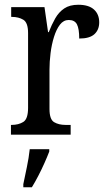

<svg xmlns="http://www.w3.org/2000/svg" viewBox="-20 -566 449 807"><path d="M26 0V-41H29Q58 -41 78 -53.5Q98 -66 98 -113V-427Q98 -471 78 -483Q58 -495 30 -495H27V-536H167L182 -431H185Q197 -462 212 -488.5Q227 -515 250 -530.5Q273 -546 309 -546Q353 -546 375 -526Q397 -506 397 -472Q397 -441 377 -422.5Q357 -404 313 -404Q313 -445 303.5 -463.5Q294 -482 269 -482Q247 -482 232 -462.5Q217 -443 207 -411Q197 -379 192.5 -342.5Q188 -306 188 -273V-108Q188 -64 207.5 -52.5Q227 -41 255 -41H277V0ZM78 208Q85 174 93 136Q101 98 105 61H187V71Q179 92 167 119Q155 146 141 173Q127 200 114 221H78Z"/></svg>

Font: Noto Serif Condensed
Style: Regular
Weight: 400
Width: 3
Designer: Monotype Design Team
Foundry: Monotype Imaging Inc.
Version: Version 2.013; ttfautohint (v1.8.4.7-5d5b)